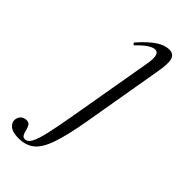

<svg xmlns="http://www.w3.org/2000/svg" viewBox="-303 -440 759 759"><g transform="rotate(45 77.0 -60.0)"><path d="M-22.6 275Q-56.4 275 -71.6 261.6Q-86.8 248.2 -84.4 231.6Q-82.2 216.4 -72.3 208.8Q-62.4 201.2 -51.2 201.2Q-37.6 201.2 -31.9 209.9Q-26.2 218.6 -23.8 230.5Q-21.4 242.4 -16.7 251.1Q-12 259.8 -1.4 259.8Q13.4 259.8 23.9 240.6Q34.4 221.4 44.5 177.6Q54.6 133.8 67.2 60.6L129 -297Q138.8 -355.6 112.4 -355.6Q86.6 -355.6 43.2 -310Q40.2 -306 35.8 -310.5Q31.4 -315 35.2 -318.2Q69.6 -357.2 97.8 -376.1Q126 -395 151.6 -395Q176.4 -395 182.8 -373.3Q189.2 -351.6 179.6 -299.4L121.8 37.8Q105.8 129.4 87.9 181.3Q70 233.2 43.9 254.1Q17.8 275 -22.6 275Z"/></g></svg>

Font: Cormorant Infant Light
Style: Italic
Weight: 300
Italic angle: -10°
Designer: Christian Thalmann (Catharsis Fonts)
Foundry: Catharsis Fonts
Version: Version 4.001